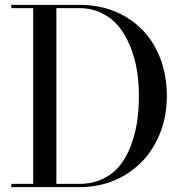

<svg xmlns="http://www.w3.org/2000/svg" viewBox="-20 -770 756 790"><path d="M306.5 0H26.5V-13.5H116.5V-736.5H26.5V-750H306.5Q415.5 -750 498 -700.5Q580.5 -651 623.5 -566.2Q666.5 -481.5 666.5 -375Q666.5 -269.5 621.2 -184Q576 -98.5 493.5 -49.2Q411 0 306.5 0ZM306.5 -736.5H212V-13.5H306.5Q360 -13.5 402.5 -33.8Q445 -54 472.5 -88Q500 -122 518 -169.2Q536 -216.5 543.8 -267.2Q551.5 -318 551.5 -375Q551.5 -431 543 -482.5Q534.5 -534 515.2 -580.8Q496 -627.5 468 -661.8Q440 -696 398.5 -716.2Q357 -736.5 306.5 -736.5Z"/></svg>

Font: Bodoni* 16pt
Style: Regular
Weight: 400
Version: Version 2.3